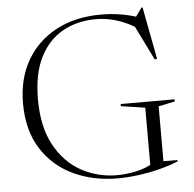

<svg xmlns="http://www.w3.org/2000/svg" viewBox="-53 -793 864 857"><g transform="rotate(-5 379.0 -365.0)"><path d="M650 -48.5H712.5V-42Q673.5 -26 626.5 -14.2Q579.5 -2.5 531.2 3.8Q483 10 441 10Q330.5 10 241.5 -32.2Q152.5 -74.5 100.2 -157Q48 -239.5 48 -360Q48 -470.5 95.5 -552.5Q143 -634.5 228.8 -679.8Q314.5 -725 428.5 -725Q471 -725 510 -719Q549 -713 584.5 -702L612.5 -740.5H617L661.5 -506.5L651 -504.5L575.5 -657.5Q491.5 -706.5 404 -706.5Q322 -706.5 256.8 -670.8Q191.5 -635 153.8 -561Q116 -487 116 -372Q116 -249.5 160.2 -167.8Q204.5 -86 278.2 -45.2Q352 -4.5 439.5 -4.5Q479.5 -5 519.2 -13Q559 -21 590 -37.5V-293.5L482 -310V-319.5H723.5V-310L650 -294.5Z"/></g></svg>

Font: Newsreader 72pt Light
Style: Regular
Weight: 300
Designer: Hugues Gentile
Foundry: Production Type
Version: Version 1.003; ttfautohint (v1.8.3)